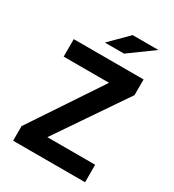

<svg xmlns="http://www.w3.org/2000/svg" viewBox="-194 -926 939 1036"><g transform="rotate(30 275.0 -408.0)"><path d="M50.8 0V-90.8L342.8 -529.3H60.1V-638.2H495.1V-540.5L201.2 -108.9H499V0ZM334 -706.1H214.8L324.2 -815.9H484.9ZM0 -638.2Z"/></g></svg>

Font: Code New Roman
Style: Bold
Weight: 700
Monospace: yes
Designer: Sam Radian
Foundry: Code New Roman
Version: Version 1.508 October 19, 2014